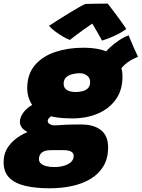

<svg xmlns="http://www.w3.org/2000/svg" viewBox="-86 -792 784 1062"><path d="M313 -137Q215 -137 161 -160.2Q107 -183.5 85.8 -221.5Q64.5 -259.5 64.5 -303Q64.5 -382 107.2 -431.8Q150 -481.5 220.5 -504.8Q291 -528 373.5 -528Q489 -528 540.2 -485Q591.5 -442 591.5 -368.5Q591.5 -293.5 554.5 -241.8Q517.5 -190 454.5 -163.5Q391.5 -137 313 -137ZM188.5 249.5Q112 249.5 54.8 236.2Q-2.5 223 -34.2 191.5Q-66 160 -66 105Q-66 57.5 -41.5 21.2Q-17 -15 24.5 -40.2Q66 -65.5 117 -80Q168 -94.5 221 -98.5Q251.5 -101 280.2 -102.2Q309 -103.5 362 -103.5Q433.5 -103.5 472.8 -72Q512 -40.5 512 23Q512 84.5 486 127.5Q460 170.5 415 197.5Q370 224.5 311.8 237Q253.5 249.5 188.5 249.5ZM215.5 132Q242.5 132 266.8 125.2Q291 118.5 306.2 104.8Q321.5 91 321.5 70.5Q321.5 59 314.5 52Q307.5 45 295.5 41.8Q283.5 38.5 268.5 38.5Q254 38.5 232.2 38.5Q210.5 38.5 194 38.5Q174 38.5 159.5 44Q145 49.5 137.2 60.8Q129.5 72 129.5 89.5Q129.5 102 139.5 111.8Q149.5 121.5 168.8 126.8Q188 132 215.5 132ZM131 -40Q71.5 -54 47.8 -73.2Q24 -92.5 24 -116.5Q24 -138.5 36.5 -159.2Q49 -180 68.8 -196Q88.5 -212 109 -218L218.5 -159Q198.5 -152.5 188.2 -142.2Q178 -132 178 -122.5Q178 -113 188.5 -105.8Q199 -98.5 221 -98.5ZM332 -283Q353 -283 371.5 -288Q390 -293 401.2 -304.8Q412.5 -316.5 412.5 -337.5Q412.5 -361 395.5 -374Q378.5 -387 355 -387Q335.5 -387 314.8 -382Q294 -377 280 -364.5Q266 -352 266 -328.5Q266 -304.5 285 -293.8Q304 -283 332 -283ZM569.5 -390.5 484.5 -483.5Q494.5 -503 518.2 -525.8Q542 -548.5 571 -568Q600 -587.5 625.5 -596.5Q630.5 -584 639.8 -561.8Q649 -539.5 659.5 -516.5Q670 -493.5 677.5 -478Q662.5 -472 646.8 -463.8Q631 -455.5 616.8 -444.8Q602.5 -434 590.2 -420.5Q578 -407 569.5 -390.5ZM510 -772Q524 -754 543 -728.8Q562 -703.5 580.8 -677.8Q599.5 -652 612.5 -631.5Q583 -610 545 -592.8Q507 -575.5 478.5 -567.5Q469.5 -584 460.2 -600.2Q451 -616.5 442.5 -631Q434 -645.5 428.2 -655.5Q422.5 -665.5 420 -669H436.5Q429.5 -664.5 414.8 -654.8Q400 -645 380.8 -631.2Q361.5 -617.5 340.8 -602Q320 -586.5 300.5 -571Q285 -576.5 262.5 -589.5Q240 -602.5 218.8 -618.5Q197.5 -634.5 185 -649Q213 -667.5 242.5 -686.2Q272 -705 299.5 -721.5Q327 -738 349.2 -750.8Q371.5 -763.5 384.5 -770Q395 -770.5 420 -771Q445 -771.5 471.2 -771.8Q497.5 -772 510 -772Z"/></svg>

Font: Grandstander Thin Black
Style: Italic
Weight: 900
Italic angle: -15°
Version: Version 1.200